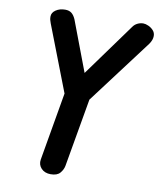

<svg xmlns="http://www.w3.org/2000/svg" viewBox="-99 -1005 903 1086"><g transform="rotate(10 353.0 -462.5)"><path d="M266.5 2.5Q232 2.5 212.2 -18.8Q192.5 -40 197.5 -70L265 -460.5L119.5 -837Q115 -849 113 -857Q111 -865 111 -876Q111 -898.5 133.2 -913.5Q155.5 -928.5 187 -928.5Q209.5 -928.5 223.2 -917.8Q237 -907 247 -884.5L356.5 -595L576.5 -898.5Q586.5 -913 602.5 -920.8Q618.5 -928.5 635.5 -928.5Q648.5 -928.5 664.8 -921.2Q681 -914 693.2 -900.8Q705.5 -887.5 705.5 -868.5Q705.5 -845.5 688.5 -821.5L409.5 -451L341 -58Q336.5 -35.5 320 -16.5Q303.5 2.5 266.5 2.5Z"/></g></svg>

Font: Edu VIC WA NT Hand
Style: Regular
Weight: 400
Designer: Tina and Corey Anderson, Eben Sorkin, Mirko Velimirovic
Foundry: Google for Education
Version: Version 1.000